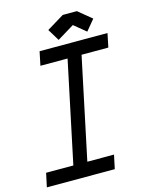

<svg xmlns="http://www.w3.org/2000/svg" viewBox="-134 -909 752 984"><g transform="rotate(-15 242.5 -416.5)"><path d="M372.1 -832.5 443.4 -773.9 396.5 -717.3 333.5 -769 243.7 -714.4 205.6 -776.9 296.9 -832.5ZM350.1 0H-10.3L5.4 -73.2H149.9L263.2 -610.4H119.1L134.3 -683.6H494.6L479.5 -610.4H337.4L224.1 -73.2H365.7Z"/></g></svg>

Font: Anka/Coder Narrow
Style: Italic
Weight: 400
Width: 3
Italic angle: -12°
Monospace: yes
Version: Version 001.100